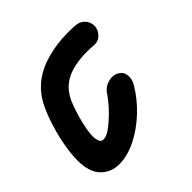

<svg xmlns="http://www.w3.org/2000/svg" viewBox="-124 -521 628 628"><g transform="rotate(-45 190.0 -207.0)"><path d="M86 5Q49 5 23.5 -20.5Q-2 -46 -2 -101Q-2 -132 6 -174Q14 -216 28.5 -258Q43 -300 61 -328Q96 -380 160 -401.5Q224 -423 304 -418Q324 -417 336.5 -404Q349 -391 349 -373Q349 -356 336 -342Q323 -328 304 -329Q244 -334 201 -321.5Q158 -309 135 -276Q125 -262 117 -241Q109 -220 102.5 -197Q96 -174 92.5 -154Q89 -134 89 -121Q89 -110 92.5 -99.5Q96 -89 107 -89Q121 -89 139 -102Q157 -115 175 -132.5Q193 -150 206 -166.5Q219 -183 224 -191Q237 -208 258.5 -212.5Q280 -217 295 -207Q310 -198 311.5 -180Q313 -162 303 -145Q278 -103 241.5 -69Q205 -35 164.5 -15Q124 5 86 5Z"/></g></svg>

Font: Edu QLD Beginner SemiBold
Style: Regular
Weight: 600
Designer: Tina and Corey Anderson
Foundry: Google for Education
Version: Version 1.003